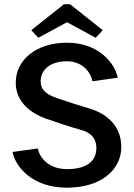

<svg xmlns="http://www.w3.org/2000/svg" viewBox="-20 -868 632 905"><path d="M127.5 -725.8 160.8 -690 295.8 -763.3 430.8 -690 464.2 -725.8 310 -848.3H281.7ZM39.2 -151.7C51.7 -85 129.2 16.7 295.8 16.7C455 16.7 551.7 -66.7 551.7 -175C551.7 -281.7 474.2 -334.2 404.2 -355.8C361.7 -368.3 292.5 -390 247.5 -405.8C209.2 -420 171.7 -437.5 171.7 -484.2C171.7 -542.5 220 -579.2 295.8 -579.2C365 -579.2 407.5 -530.8 415.8 -485L535 -501.7C522.5 -566.7 448.3 -666.7 295.8 -666.7C151.7 -666.7 54.2 -586.7 54.2 -478.3C54.2 -380.8 135 -330.8 195 -309.2C243.3 -292.5 315 -268.3 361.7 -255.8C391.7 -247.5 434.2 -228.3 434.2 -170C434.2 -107.5 387.5 -70.8 295.8 -70.8C211.7 -70.8 166.7 -122.5 158.3 -168.3Z"/></svg>

Font: Boon SemiBold
Style: Regular
Weight: 600
Designer: Sungsit Sawaiwan
Foundry: FontUni
Version: Version 2.0